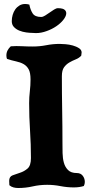

<svg xmlns="http://www.w3.org/2000/svg" viewBox="-20 -937 458 962"><path d="M279 -717Q290 -717 308.5 -715.5Q327 -714 345 -709Q363 -704 376 -695.5Q389 -687 389 -674Q389 -668 387 -658Q376 -646 359.5 -639.5Q343 -633 327.5 -624Q312 -615 301 -600Q290 -585 290 -555Q290 -470 291.5 -386Q293 -302 293 -217Q293 -196 293.5 -170Q294 -144 300 -122Q306 -100 321 -85Q336 -70 365 -70Q384 -70 394.5 -56.5Q405 -43 405 -25Q405 -15 400 -5Q378 2 350 2Q316 2 283 -4.5Q250 -11 216 -11Q178 -11 143.5 -3Q109 5 71 5Q59 5 47.5 2Q36 -1 27 -9L26 -31Q26 -52 43 -58.5Q60 -65 80.5 -71.5Q101 -78 118 -92.5Q135 -107 135 -145Q135 -214 130.5 -282.5Q126 -351 126 -420Q126 -450 129.5 -479.5Q133 -509 133 -539Q133 -573 123.5 -590Q114 -607 98 -616Q82 -625 60.5 -629.5Q39 -634 15 -642Q12 -649 12 -659Q12 -673 18 -684.5Q24 -696 34 -705Q62 -707 89 -705.5Q116 -704 144 -704Q179 -704 212 -710.5Q245 -717 279 -717ZM145 -772Q130 -772 111.5 -774.5Q93 -777 77 -783.5Q61 -790 50 -801.5Q39 -813 39 -831Q39 -847 43.5 -862.5Q48 -878 56.5 -890Q65 -902 77.5 -909.5Q90 -917 106 -917Q116 -917 127 -914Q132 -888 143.5 -870Q155 -852 186 -852Q195 -852 206 -859Q217 -866 228.5 -874Q240 -882 251 -889Q262 -896 270 -896Q297 -896 306 -886Q315 -876 310.5 -861Q306 -846 290 -829Q274 -812 251 -798.5Q228 -785 200.5 -777Q173 -769 145 -772Z"/></svg>

Font: CAT Altenglisch
Style: Regular
Weight: 400
Designer: Peter Wiegel
Foundry: Peter Wiegel, CAT Fonts
Version: Version 1.000